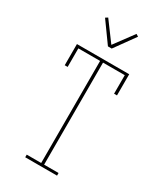

<svg xmlns="http://www.w3.org/2000/svg" viewBox="-235 -1052 970 1139"><g transform="rotate(30 250.0 -482.0)"><path d="M141 0V-18H240V-717H91V-590H71V-735H429V-590H409V-717H260V-18H359V0ZM237 -815 137 -954 153 -964 250 -833 347 -964 363 -954 263 -815Z"/></g></svg>

Font: Iosevka Curly Slab Thin
Style: Regular
Weight: 100
Monospace: yes
Designer: Belleve Invis
Foundry: Belleve Invis
Version: Version 22.1.2; ttfautohint (v1.8.4)